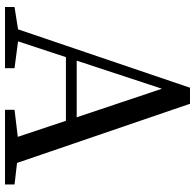

<svg xmlns="http://www.w3.org/2000/svg" viewBox="-26 -752 778 766"><g transform="rotate(90 363.0 -369.0)"><path d="M222 -286 334 -626 448 -286ZM630 -48 394 -738H330L97 -52L8 -38V0H252V-38L145 -52L208 -243H462L526 -51L418 -38V0H716V-38Z"/></g></svg>

Font: Noto Serif CJK JP Medium
Style: Regular
Weight: 500
Designer: Ryoko NISHIZUKA 西塚涼子 (kana & ideographs); Frank Grießhammer (Latin, Greek & Cyrillic); Wenlong ZHANG 张文龙 (bopomofo); San
Foundry: Adobe Systems Incorporated
Version: Version 1.000;PS 1;hotconv 16.6.53;makeotf.lib2.5.65590